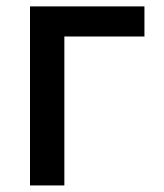

<svg xmlns="http://www.w3.org/2000/svg" viewBox="-20 -565 501 585"><path d="M420.1 -545.5V-453.8H176.1V0H71.4V-545.5Z"/></svg>

Font: Inter Zeller Medium
Style: Regular
Weight: 500
Designer: Rasmus Andersson; Joe Bland
Foundry: zeller
Version: Version 3.015;git-dec3a8cb1